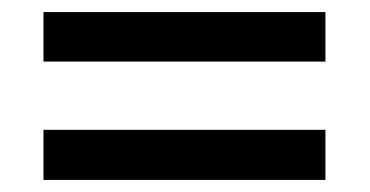

<svg xmlns="http://www.w3.org/2000/svg" viewBox="-20 -511 612 318"><path d="M52 -409V-491H519V-409ZM52 -213V-296H519V-213Z"/></svg>

Font: Noto Sans Nag Mundari Medium
Style: Regular
Weight: 500
Version: Version 1.000